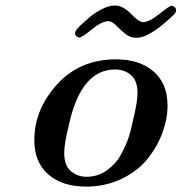

<svg xmlns="http://www.w3.org/2000/svg" viewBox="-20 -674 666 705"><path d="M106 -159.2Q106 -272 189.5 -364Q272.9 -456.1 405.8 -456.1Q492.7 -456.1 543.9 -411.6Q595.2 -367.2 595.2 -286.1Q595.2 -237.3 576.2 -186Q557.1 -134.8 521.5 -90.3Q485.8 -45.9 426.5 -17.3Q367.2 11.2 295.9 11.2Q209 11.2 157.5 -33.4Q106 -78.1 106 -159.2ZM215.8 -112.8Q215.8 -65.9 240.5 -45.4Q265.1 -24.9 297.9 -24.9Q319.8 -24.9 339.4 -31.5Q358.9 -38.1 374 -49.6Q389.2 -61 401.6 -74.5Q414.1 -87.9 423.6 -105.5Q433.1 -123 439.9 -137.9Q446.8 -152.8 452.4 -169.9Q458 -187 460.4 -198Q462.9 -209 465.8 -220.2L467.8 -230Q484.9 -297.9 484.9 -332Q484.9 -378.9 460.4 -398.9Q436 -418.9 402.8 -418.9Q276.9 -418.9 232.9 -214.8Q215.8 -147 215.8 -112.8ZM255.4 -552.7Q255.4 -560.5 274.4 -580.1Q299.3 -602.1 312.3 -613.5Q325.2 -625 352.3 -639.4Q379.4 -653.8 401.4 -653.8Q431.2 -653.8 460.7 -623.3Q490.2 -592.8 504.4 -592.8Q528.3 -592.8 565.2 -622.8Q602.1 -652.8 610.4 -652.8L612.3 -651.9H614.3Q626.5 -647.9 626.5 -635.7Q626.5 -631.8 624.3 -627.9Q622.1 -624 619.6 -621.6Q617.2 -619.1 612.8 -615Q608.4 -610.8 607.4 -609.9Q526.4 -534.7 481.4 -535.2Q457.5 -535.2 439 -550.5Q420.4 -565.9 405.8 -581.1Q391.1 -596.2 377.4 -596.2Q354.5 -596.2 317.4 -566.2Q280.3 -536.1 271.5 -536.1Q271.5 -536.1 270.5 -536.1L268.1 -537.1Q255.4 -540.5 255.4 -552.7Z"/></svg>

Font: CMU Serif
Style: BoldItalic
Weight: 700
Italic angle: -14.04°
Version: Version 0.7.0